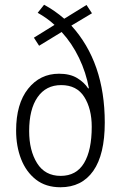

<svg xmlns="http://www.w3.org/2000/svg" viewBox="-20 -780 510 810"><path d="M166 -760Q212 -735 251 -701L345 -759L368 -724L281 -672Q422 -517 422 -263Q422 -128 373.5 -59Q325 10 235 10Q173 10 131.5 -22.5Q90 -55 69 -109Q48 -163 48 -229Q48 -342 98.5 -405.5Q149 -469 229 -469Q275 -469 305 -451Q335 -433 352 -407L355 -408Q343 -474 313.5 -535.5Q284 -597 240 -645L145 -587L123 -621L210 -675Q194 -690 175.5 -703Q157 -716 139 -726ZM238 -421Q174 -421 138.5 -370Q103 -319 103 -227Q103 -145 136.5 -91.5Q170 -38 236 -38Q302 -38 334.5 -92Q367 -146 367 -245Q367 -321 335.5 -371Q304 -421 238 -421Z"/></svg>

Font: Noto Sans Khmer Condensed Light
Style: Regular
Weight: 300
Width: 3
Designer: Danh Hong and the Monotype Design Team
Foundry: Monotype Imaging Inc.
Version: Version 2.004; ttfautohint (v1.8.4.7-5d5b)